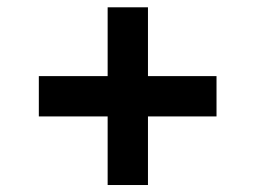

<svg xmlns="http://www.w3.org/2000/svg" viewBox="-20 -555 707 531"><path d="M389.2 -344.5V-534.8H277.7V-344.5H87.4V-233H277.7V-43.3H389.2V-233H578.8V-344.5Z"/></svg>

Font: Riot Sans 2.0
Style: Bold
Weight: 600
Designer: Rasmus Andersson
Foundry: rsms
Version: Version 3.006;hotconv 1.0.109;makeotfexe 2.5.65596